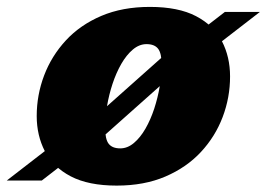

<svg xmlns="http://www.w3.org/2000/svg" viewBox="-68 -536 792 570"><path d="M377 -515.5Q461.5 -515.5 514 -488Q566.5 -460.5 590.8 -413.8Q615 -367 615 -309Q615 -246.5 593 -188.5Q571 -130.5 528.5 -84.8Q486 -39 423.2 -12Q360.5 15 278.5 15Q194.5 15 142 -12.5Q89.5 -40 65.2 -87Q41 -134 41 -191.5Q41 -254 63 -312Q85 -370 127.5 -416Q170 -462 232.8 -488.8Q295.5 -515.5 377 -515.5ZM289 -95.5Q310.5 -95.5 329.5 -111.5Q348.5 -127.5 363.8 -154Q379 -180.5 389.8 -213.2Q400.5 -246 406.2 -279.5Q412 -313 412 -342Q412 -378 401.2 -391.5Q390.5 -405 367 -405Q345.5 -405 326.5 -389Q307.5 -373 292.2 -346.5Q277 -320 266.2 -287.5Q255.5 -255 249.8 -221.5Q244 -188 244 -158.5Q244 -122.5 254.8 -109Q265.5 -95.5 289 -95.5ZM599.5 -500.5H703.5L543 -376.5L501.5 -365L187.5 -85.5L149 -72L56 0H-48L113 -124.5L154.5 -136L468.5 -415.5L507 -429Z"/></svg>

Font: Newsreader 9pt ExtraBold
Style: Italic
Weight: 800
Italic angle: -17°
Designer: Hugues Gentile
Foundry: Production Type
Version: Version 1.003